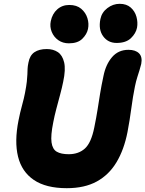

<svg xmlns="http://www.w3.org/2000/svg" viewBox="-20 -973 762 1006"><path d="M330 13Q221 13 157.5 -30Q94 -73 74.5 -152.5Q55 -232 77 -342Q85 -383 95.5 -421Q106 -459 111 -486Q118 -522 120.5 -545Q123 -568 123.5 -583.5Q124 -599 124.5 -612.5Q125 -626 129 -645Q136 -683 160.5 -699.5Q185 -716 225 -716Q259 -716 283 -700Q307 -684 316 -646.5Q325 -609 311 -544Q305 -514 295 -477L275 -402Q265 -364 259 -332Q245 -263 250 -227Q255 -191 277.5 -178Q300 -165 340 -165Q392 -165 425 -195Q458 -225 474 -305Q485 -359 491.5 -400.5Q498 -442 504.5 -482.5Q511 -523 522 -574Q534 -635 567 -673.5Q600 -712 653 -712Q690 -712 708.5 -693.5Q727 -675 720 -638Q716 -622 711 -605.5Q706 -589 699.5 -569Q693 -549 687 -520Q676 -466 668 -405Q660 -344 648 -281Q630 -189 590.5 -123Q551 -57 487 -22Q423 13 330 13ZM591 -748Q546 -748 520.5 -783Q495 -818 506 -873Q513 -908 542.5 -930.5Q572 -953 607 -953Q643 -953 665 -933.5Q687 -914 695 -885Q703 -856 698 -828Q692 -798 666 -773Q640 -748 591 -748ZM341 -746Q309 -746 285.5 -762.5Q262 -779 251 -806Q240 -833 246 -862Q254 -901 280 -924Q306 -947 343 -947Q382 -947 405.5 -927Q429 -907 438 -878Q447 -849 441 -821Q435 -793 411 -769.5Q387 -746 341 -746Z"/></svg>

Font: Shantell Sans Light ExtraBold
Style: Italic
Weight: 800
Italic angle: -11°
Version: Version 1.008;[ac192a2d6]